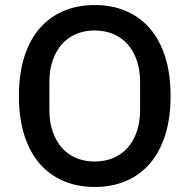

<svg xmlns="http://www.w3.org/2000/svg" viewBox="-20 -730 752 762"><path d="M356 12Q288 12 232.5 -11.5Q177 -35 137.5 -80.5Q98 -126 76.5 -193.5Q55 -261 55 -349Q55 -437 76.5 -504.5Q98 -572 137.5 -617.5Q177 -663 232.5 -686.5Q288 -710 356 -710Q424 -710 479.5 -686.5Q535 -663 574.5 -617.5Q614 -572 635.5 -504.5Q657 -437 657 -349Q657 -261 635.5 -193.5Q614 -126 574.5 -80.5Q535 -35 479.5 -11.5Q424 12 356 12ZM356 -89Q396 -89 429.5 -103Q463 -117 486.5 -143.5Q510 -170 523 -208Q536 -246 536 -294V-404Q536 -452 523 -490Q510 -528 486.5 -554.5Q463 -581 429.5 -595Q396 -609 356 -609Q315 -609 282 -595Q249 -581 225.5 -554.5Q202 -528 189 -490Q176 -452 176 -404V-294Q176 -246 189 -208Q202 -170 225.5 -143.5Q249 -117 282 -103Q315 -89 356 -89Z"/></svg>

Font: IBM Plex Arabic Medium
Style: Regular
Weight: 500
Designer: Mike Abbink, Paul van der Laan, Pieter van Rosmalen, Wael Morcos, Khajak Apelian
Foundry: Bold Monday
Version: Version 1.0